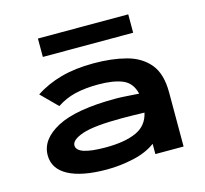

<svg xmlns="http://www.w3.org/2000/svg" viewBox="-98 -766 946 887"><g transform="rotate(-15 375.0 -322.5)"><path d="M309 11Q189 11 124.5 -23.5Q60 -58 60 -123Q60 -199 150.5 -247Q241 -295 431 -295Q453 -295 482 -293Q511 -291 542 -289Q529 -343 485.5 -361Q442 -379 370 -379Q307 -379 259 -367.5Q211 -356 171 -329L95 -405Q149 -441 217.5 -460Q286 -479 374 -479Q461 -479 529.5 -461Q598 -443 637.5 -395.5Q677 -348 677 -259V0H542V-49Q499 -17 435 -3Q371 11 309 11ZM191 -135Q191 -89 329 -89Q420 -89 475 -113.5Q530 -138 543 -198Q515 -199 486 -199.5Q457 -200 435 -200Q302 -200 246.5 -181Q191 -162 191 -135ZM156 -568V-656H588V-568Z"/></g></svg>

Font: Inconsolata ExtraExpanded ExtraBold
Style: Regular
Weight: 800
Width: 8
Monospace: yes
Designer: Raph Levien, Cyreal, Brenton Simpson
Foundry: Raph Levien, Cyreal, Google
Version: Version 3.001; ttfautohint (v1.8.2.53-6de2)